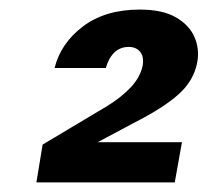

<svg xmlns="http://www.w3.org/2000/svg" viewBox="-20 -733 434 401"><path d="M56 -352 69 -431 203 -511Q234 -530 253.5 -551Q273 -572 278 -596Q281 -615 272.5 -625Q264 -635 249 -635Q231 -635 219 -623.5Q207 -612 201 -591H94Q107 -643 153.5 -678Q200 -713 272 -713Q319 -713 347 -697Q375 -681 386 -656Q397 -631 392 -603Q385 -565 353.5 -536.5Q322 -508 259 -476L184 -436H360L345 -352Z"/></svg>

Font: DM Sans 24pt ExtraBold
Style: Italic
Weight: 800
Italic angle: -10°
Designer: Colophon Foundry, Jonny Pinhorn
Foundry: Colophon Foundry
Version: Version 4.004;gftools[0.9.30]